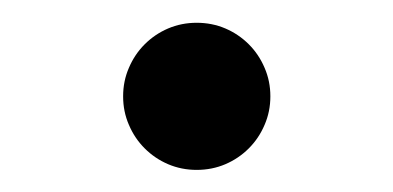

<svg xmlns="http://www.w3.org/2000/svg" viewBox="-20 -140 352 172"><path d="M90.3 -53.7Q90.3 -67.4 95.5 -79.3Q100.6 -91.3 109.6 -100.3Q118.7 -109.4 130.6 -114.5Q142.6 -119.6 156.2 -119.6Q169.9 -119.6 181.9 -114.5Q193.8 -109.4 202.9 -100.3Q211.9 -91.3 217 -79.3Q222.2 -67.4 222.2 -53.7Q222.2 -40 217 -28.1Q211.9 -16.1 202.9 -7.1Q193.8 2 181.9 7.1Q169.9 12.2 156.2 12.2Q142.6 12.2 130.6 7.1Q118.7 2 109.6 -7.1Q100.6 -16.1 95.5 -28.1Q90.3 -40 90.3 -53.7Z"/></svg>

Font: Andika Phon
Style: Regular
Weight: 400
Designer: Victor Gaultney, Annie Olsen, Julie Remington, Don Collingsworth, Eric Hays, Becca Hirsbrunner
Foundry: SIL International
Version: Version 5.000